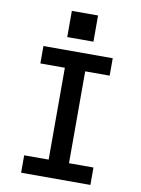

<svg xmlns="http://www.w3.org/2000/svg" viewBox="-102 -1029 804 1097"><g transform="rotate(10 300.0 -480.5)"><path d="M99 0V-101H241V-634H99V-735H501V-634H359V-101H501V0ZM376 -809H224V-961H376Z"/></g></svg>

Font: Iosevka SS04 Extended
Style: Bold
Weight: 700
Width: 7
Monospace: yes
Designer: Belleve Invis
Foundry: Belleve Invis
Version: Version 19.0.0; ttfautohint (v1.8.4)